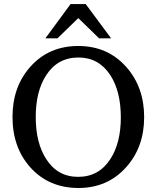

<svg xmlns="http://www.w3.org/2000/svg" viewBox="-20 -916 776 952"><path d="M530.8 -726.1H471.2L368.2 -826.2L265.1 -726.1H205.1L330.1 -896H404.8ZM694.8 -335Q694.8 -186.5 605.5 -86.9Q513.2 16.1 369.1 16.1Q223.6 16.1 131.8 -84.5Q42 -183.6 42 -335.9Q42 -485.8 130.4 -585Q222.2 -688 368.2 -688Q513.7 -688 606 -584Q694.8 -483.9 694.8 -335ZM579.1 -334Q579.1 -462.9 526.9 -543.5Q469.7 -630.9 369.1 -630.9Q265.6 -630.9 209 -543Q157.2 -463.4 157.2 -335.9Q157.2 -208 209 -127.4Q265.6 -39.1 367.2 -39.1Q470.2 -39.1 527.3 -127.4Q579.1 -207.5 579.1 -334Z"/></svg>

Font: Ezra SIL
Style: Regular
Weight: 400
Designer: Development by SIL's NRSI team. OpenType tables by Ralph Hancock ( hancock@dircon.co.uk )
Foundry: SIL International, Version 2.51: 2007
Version: Version 2.51, 2007